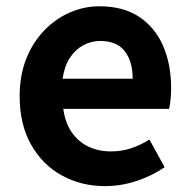

<svg xmlns="http://www.w3.org/2000/svg" viewBox="-20 -594 621 627"><path d="M323.4 13.8Q244.9 13.8 181.7 -21.2Q118.5 -56.1 81.4 -121.9Q44.2 -187.7 44.2 -279.9Q44.2 -348.1 65.8 -402.2Q87.4 -456.3 124.6 -494.8Q161.8 -533.2 208.5 -553.4Q255.3 -573.5 304.7 -573.5Q382.1 -573.5 434 -539.3Q485.9 -505.1 512.4 -444.7Q538.8 -384.4 538.8 -306.4Q538.8 -285.9 536.9 -267.6Q534.9 -249.4 532.1 -238.4H186.7Q192.9 -192.8 214.2 -162.1Q235.4 -131.4 268.1 -115.5Q300.8 -99.6 342.6 -99.6Q376.6 -99.6 407 -109.4Q437.3 -119.3 468.1 -138.2L517.6 -47.9Q476.7 -19.8 426 -3Q375.4 13.8 323.4 13.8ZM184.4 -336.9H413.3Q413.3 -393.2 387.4 -426.7Q361.6 -460.2 307.1 -460.2Q278 -460.2 252.2 -446.4Q226.4 -432.6 208.4 -405.4Q190.4 -378.2 184.4 -336.9Z"/></svg>

Font: Noto Sans HK Thin
Style: Regular
Weight: 100
Designer: Ryoko NISHIZUKA 西塚涼子 (kana, bopomofo & ideographs); Paul D. Hunt (Latin, Greek & Cyrillic); Sandoll Communications 산돌커뮤니
Foundry: Adobe
Version: Version 2.004-H2;hotconv 1.0.118;makeotfexe 2.5.65603